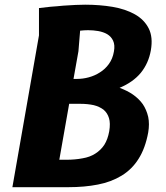

<svg xmlns="http://www.w3.org/2000/svg" viewBox="-20 -778 690 798"><path d="M306 -565 313 -650.5Q324 -651.5 330 -652Q336 -652.5 346 -652.5Q367.5 -652.5 388 -649Q410 -645 425.5 -636Q442 -626 450 -609Q458.5 -591 453.5 -564Q448.5 -534 432.5 -512Q417 -490.5 395 -477Q374.5 -463.5 348.5 -456.5Q324.5 -450 300 -450H285.5ZM31.5 0H263.5Q332 0 387 -11Q442 -21.5 485.5 -48Q529 -74.5 556 -118Q584 -162 596 -227.5Q602 -263 596 -292Q589 -322 573.5 -345Q557.5 -367.5 532.5 -385Q509.5 -401 477 -413Q532.5 -436 565 -475Q597.5 -515 607 -569Q616.5 -623.5 598 -660Q579.5 -696.5 540.5 -718.5Q501 -740.5 448 -749.5Q394 -758.5 334 -758.5Q325 -758.5 294 -757.5Q269.5 -756.5 243.5 -754.5Q235 -753.5 217 -752Q199 -750.5 190.5 -750Q167.5 -748 142 -744.5V-631ZM226.5 -114 267.5 -346.5H315Q343.5 -346.5 369.5 -341Q393.5 -335 410.5 -322Q426.5 -308.5 433 -287Q439.5 -266 434 -232.5Q428 -199 413.5 -176Q399 -154 376 -139.5Q353.5 -125 323 -120Q292 -114 255 -114Z"/></svg>

Font: B612
Style: Regular
Weight: 700
Italic angle: -10°
Designer: Nicolas Chauveau, Thomas Paillot, Jonathan Favre-Lamarine, Jean-Luc Vinot
Foundry: AIRBUS
Version: Version 1.008